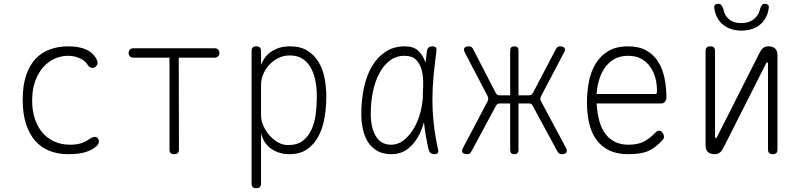

<svg xmlns="http://www.w3.org/2000/svg" viewBox="-20 -805 4240 1015"><path d="M100 -278Q100 -353 118 -406.5Q136 -460 168 -494Q200 -528 244.5 -544Q289 -560 341 -560Q373 -560 397.5 -555Q422 -550 439 -541.5Q456 -533 467.5 -522Q479 -511 486 -500Q500 -477 494.5 -465Q489 -453 479 -448Q469 -444 459 -448Q449 -452 441 -466Q429 -485 401 -497.5Q373 -510 339 -510Q305 -510 271 -495.5Q237 -481 210 -451.5Q183 -422 166.5 -377.5Q150 -333 150 -273Q150 -219 164.5 -176Q179 -133 205 -103Q231 -73 268 -56.5Q305 -40 351 -40Q386 -40 411 -48.5Q436 -57 454 -71Q465 -79 476.5 -81Q488 -83 496 -75Q500 -71 501.5 -65.5Q503 -60 502.5 -54.5Q502 -49 499 -43.5Q496 -38 491 -33Q479 -22 464 -14Q449 -6 431 -0.5Q413 5 390.5 7.5Q368 10 339 10Q287 10 243 -7Q199 -24 167.5 -59Q136 -94 118 -148.5Q100 -203 100 -278Z M876 -500H685Q674 -500 667 -507Q660 -514 660 -525Q660 -536 667 -543Q674 -550 685 -550H1115Q1126 -550 1133 -543Q1140 -536 1140 -525Q1140 -514 1132.5 -507Q1125 -500 1114 -500H925L926 -15Q926 -2 920 4Q914 10 901 10Q888 10 882 4Q876 -2 876 -15Z M1335 -560Q1348 -560 1354 -554Q1360 -548 1360 -535V-462Q1366 -477 1376.5 -494Q1387 -511 1405 -525.5Q1423 -540 1449.5 -550Q1476 -560 1513 -560Q1569 -560 1605.5 -537Q1642 -514 1664.5 -476.5Q1687 -439 1696 -391.5Q1705 -344 1705 -295Q1705 -239 1696 -184.5Q1687 -130 1664.5 -86.5Q1642 -43 1604.5 -16.5Q1567 10 1510 10Q1455 10 1414 -18.5Q1373 -47 1360 -101V165Q1360 178 1354 184Q1348 190 1335 190Q1322 190 1316 184Q1310 178 1310 165V-535Q1310 -548 1316 -554Q1322 -560 1335 -560ZM1512 -512Q1479 -512 1451 -498Q1423 -484 1403 -462Q1383 -440 1371.5 -412Q1360 -384 1360 -356V-195Q1360 -169 1372 -141Q1384 -113 1404 -90Q1424 -67 1449.5 -52.5Q1475 -38 1503 -38Q1550 -38 1579.5 -60Q1609 -82 1626 -118.5Q1643 -155 1649 -201Q1655 -247 1655 -295Q1655 -336 1648 -374.5Q1641 -413 1624.5 -444Q1608 -475 1580.5 -493.5Q1553 -512 1512 -512Z M2048 10Q2006 10 1976 -6.5Q1946 -23 1927 -51.5Q1908 -80 1899 -119.5Q1890 -159 1890 -205Q1890 -275 1903.5 -339.5Q1917 -404 1945.5 -453Q1974 -502 2017.5 -531Q2061 -560 2120 -560Q2167 -560 2192 -536Q2217 -512 2229 -474V-472Q2233 -503 2237 -535Q2239 -548 2246 -554Q2253 -560 2266 -560Q2279 -560 2284 -554Q2289 -548 2287 -535Q2278 -466 2272 -403Q2266 -340 2266 -278Q2266 -216 2273 -151.5Q2280 -87 2296 -14Q2299 -2 2294.5 4Q2290 10 2277 10Q2264 10 2256.5 4Q2249 -2 2246 -14Q2229 -87 2222 -152Q2222 -155 2221 -158Q2212 -125 2198 -96Q2175 -50 2138.5 -20Q2102 10 2048 10ZM2046 -40Q2085 -40 2116 -65Q2147 -90 2169 -128.5Q2191 -167 2203 -213Q2212 -249 2215 -282Q2215 -313 2217 -345V-371Q2217 -408 2208 -439Q2199 -470 2178.5 -490Q2158 -510 2118 -510Q2074 -510 2040.5 -484.5Q2007 -459 1984.5 -416Q1962 -373 1951 -318.5Q1940 -264 1940 -205Q1940 -128 1967.5 -84Q1995 -40 2046 -40Z M2473 -6Q2468 2 2463.5 6Q2459 10 2450 10Q2433 10 2426 2.5Q2419 -5 2427 -22L2558 -270Q2561 -276 2561 -283.5Q2561 -291 2557 -298L2437 -528Q2429 -544 2435.5 -552Q2442 -560 2459 -560Q2468 -560 2473 -556Q2478 -552 2482 -544L2600 -315Q2604 -308 2608.5 -304.5Q2613 -301 2621 -301H2677V-538Q2677 -549 2682.5 -554.5Q2688 -560 2699 -560Q2710 -560 2715.5 -554.5Q2721 -549 2721 -538V-301H2777Q2785 -301 2789.5 -304.5Q2794 -308 2798 -315L2918 -544Q2922 -552 2927.5 -556Q2933 -560 2941 -560Q2958 -560 2964 -551Q2970 -542 2962 -528L2841 -298Q2837 -291 2836.5 -284.5Q2836 -278 2840 -270L2972 -23Q2980 -7 2974 1.5Q2968 10 2950 10Q2941 10 2936 6Q2931 2 2926 -6L2797 -244Q2793 -252 2789 -255Q2785 -258 2777 -258H2721V-12Q2721 -1 2715.5 4.5Q2710 10 2699 10Q2688 10 2682.5 4.5Q2677 -1 2677 -12V-258H2621Q2613 -258 2608.5 -254Q2604 -250 2601 -244Z M3464 -114Q3475 -114 3482.5 -103.5Q3490 -93 3490 -82Q3490 -77 3488 -72.5Q3486 -68 3482 -64Q3463 -44 3445.5 -30Q3428 -16 3407.5 -7Q3387 2 3361.5 6Q3336 10 3300 10Q3241 10 3199.5 -10.5Q3158 -31 3132 -67.5Q3106 -104 3094.5 -154Q3083 -204 3083 -263Q3083 -321 3093.5 -374.5Q3104 -428 3129.5 -469.5Q3155 -511 3196.5 -535.5Q3238 -560 3300 -560Q3358 -560 3397 -538Q3436 -516 3459.5 -478.5Q3483 -441 3493 -391.5Q3503 -342 3503 -288Q3503 -277 3495.5 -267.5Q3488 -258 3476 -258H3134Q3137 -206 3148.5 -165Q3160 -124 3181 -96.5Q3202 -69 3232.5 -54.5Q3263 -40 3302 -40Q3348 -40 3378.5 -54Q3409 -68 3441 -100Q3446 -105 3451 -109.5Q3456 -114 3464 -114ZM3134 -308H3445Q3450 -308 3451.5 -311.5Q3453 -315 3453 -329Q3453 -359 3445 -391Q3437 -423 3419 -449.5Q3401 -476 3372 -493Q3343 -510 3300 -510Q3257 -510 3226.5 -492Q3196 -474 3176.5 -445.5Q3157 -417 3146.5 -380.5Q3136 -344 3134 -308Z M3710 -37V-535Q3710 -548 3716 -554Q3722 -560 3735 -560Q3748 -560 3754 -554Q3760 -548 3760 -535V-80Q3762 -74 3764 -74Q3766 -74 3767 -76L3770 -80L3996 -527Q4004 -543 4014.5 -551.5Q4025 -560 4043 -560Q4066 -560 4078 -548Q4090 -536 4090 -513V-15Q4090 -2 4084 4Q4078 10 4065 10Q4052 10 4046 4Q4040 -2 4040 -15V-470Q4038 -476 4036 -476Q4034 -476 4033 -475L4030 -470L3804 -23Q3796 -7 3785.5 1.5Q3775 10 3757 10Q3734 10 3722 -2Q3710 -14 3710 -37ZM3756 -763Q3754 -774 3760 -779.5Q3766 -785 3777 -785Q3784 -785 3788.5 -782Q3793 -779 3796 -774Q3803 -763 3807.5 -744.5Q3812 -726 3826 -711Q3851 -683 3899 -683Q3946 -683 3973 -711Q3990 -728 3994.5 -745.5Q3999 -763 4005 -774Q4008 -779 4011.5 -782Q4015 -785 4022 -785Q4033 -785 4039.5 -779.5Q4046 -774 4044 -763Q4038 -714 4006 -682Q3967 -644 3900 -643Q3833 -644 3794 -682Q3762 -714 3756 -763Z"/></svg>

Font: Maple Mono NL Thin
Style: Regular
Weight: 250
Monospace: yes
Designer: subframe7536
Version: Version 7.000